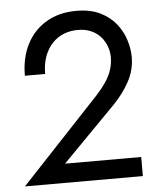

<svg xmlns="http://www.w3.org/2000/svg" viewBox="-52 -756 672 801"><g transform="rotate(-5 284.5 -355.5)"><path d="M20 0H514V-80H195L418 -307Q459 -349 485 -397Q511 -445 511 -499Q511 -534 499 -571.5Q487 -609 461.5 -640.5Q436 -672 395.5 -691.5Q355 -711 297 -711Q225 -711 171.5 -679.5Q118 -648 89 -591.5Q60 -535 60 -460H145Q145 -513 164.5 -551.5Q184 -590 218 -610.5Q252 -631 297 -631Q329 -631 353 -620Q377 -609 392.5 -591Q408 -573 416 -551Q424 -529 424 -506Q424 -478 415.5 -452.5Q407 -427 390.5 -402.5Q374 -378 351 -353Z"/></g></svg>

Font: Jost* Book
Style: Regular
Weight: 400
Version: Version 3.000